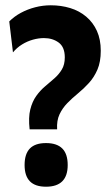

<svg xmlns="http://www.w3.org/2000/svg" viewBox="-20 -693 414 726"><path d="M92 -204Q87 -249 94.5 -279Q102 -309 117 -330Q132 -351 150.5 -366.5Q169 -382 186 -397Q203 -412 214 -430.5Q225 -449 225 -476Q225 -515 202 -532Q179 -549 146 -549Q126 -549 104.5 -543Q83 -537 63.5 -525Q44 -513 29 -495L15 -612Q34 -631 59 -644.5Q84 -658 113 -665.5Q142 -673 172 -673Q211 -673 245.5 -662.5Q280 -652 306 -630Q332 -608 346.5 -576Q361 -544 361 -501Q361 -459 348.5 -430Q336 -401 316.5 -379.5Q297 -358 275 -340Q253 -322 234.5 -303Q216 -284 205 -260.5Q194 -237 196 -204ZM154 13Q113 13 93 -7.5Q73 -28 73 -69Q73 -111 93 -131.5Q113 -152 154 -152Q195 -152 215.5 -131.5Q236 -111 236 -69Q236 13 154 13Z"/></svg>

Font: Bricolage Grotesque 36pt SemiCondensed
Style: Bold
Weight: 700
Width: 4
Designer: Mathieu Triay
Foundry: Atelier Triay
Version: Version 1.001;gftools[0.9.33.dev8+g029e19f]